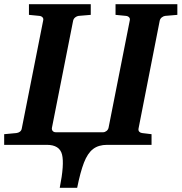

<svg xmlns="http://www.w3.org/2000/svg" viewBox="-37 -691 866 916"><path d="M809.1 -620.1 751 -615.2Q743.2 -614.3 735.4 -608.4Q727.5 -602.5 725.1 -592.8L624 -78.1Q622.1 -68.4 627.4 -62.7Q632.8 -57.1 641.1 -56.2L686 -50.8V0H474.1Q433.1 0 407 20Q380.9 40 363.5 85Q346.2 129.9 331.1 205.1H248Q270.5 92.8 259 46.4Q247.6 0 186 0H-17.1V-50.8L41 -56.2Q50.3 -57.1 57.9 -62.7Q65.4 -68.4 66.9 -78.1L168.9 -592.8Q171.4 -602.5 165.8 -608.4Q160.2 -614.3 150.9 -615.2L101.1 -620.1V-670.9H396V-620.1L337.9 -615.2Q330.1 -614.3 322.3 -608.4Q314.5 -602.5 312 -592.8L210.9 -82Q209 -72.3 214.4 -66.2Q219.7 -60.1 229 -60.1H455.1Q463.4 -60.1 471.2 -66.2Q479 -72.3 481 -82L582 -592.8Q584.5 -602.5 578.9 -608.4Q573.2 -614.3 564 -615.2L514.2 -620.1V-670.9H809.1Z"/></svg>

Font: Charis
Style: Bold Italic
Weight: 700
Italic angle: -11°
Designer: Walt Agee, Miriam Martin, Annie Olsen, Victor Gaultney, Lorna Priest, Alan Ward, Bob Hallissy, Martin Hosken, Sharon Cor
Foundry: SIL Global
Version: Version 7.000